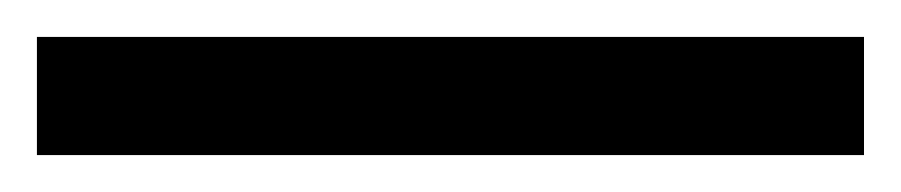

<svg xmlns="http://www.w3.org/2000/svg" viewBox="-22 70 488 104"><path d="M446 154H-2V90H446Z"/></svg>

Font: Noto Sans Hebrew
Style: Regular
Weight: 400
Designer: Monotype Design Team
Foundry: Monotype Imaging Inc.
Version: Version 2.003;January 10, 2023;FontCreator 14.0.0.2877 64-bi